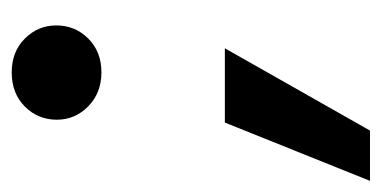

<svg xmlns="http://www.w3.org/2000/svg" viewBox="-222 -366 667 336"><g transform="rotate(-90 112.0 -197.5)"><path d="M154 -354Q118 -354 94.5 -377Q71 -400 71 -432Q71 -465 94 -488Q117 -511 154 -511Q190 -511 213 -488Q236 -465 236 -433Q236 -400 213 -377Q190 -354 154 -354ZM-36 116 66 -138H196L52 116Z"/></g></svg>

Font: DM Sans 20pt
Style: Bold Italic
Weight: 700
Italic angle: -10°
Version: Version 4.004;gftools[0.9.30]